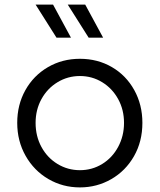

<svg xmlns="http://www.w3.org/2000/svg" viewBox="-20 -804 695 836"><path d="M55 -269Q55 -348 90.5 -411.5Q126 -475 188.5 -511.5Q251 -548 328 -548Q405 -548 467 -512Q529 -476 564.5 -412Q600 -348 600 -269Q600 -188 563.5 -124Q527 -60 464.5 -24Q402 12 328 12Q253 12 190.5 -24.5Q128 -61 91.5 -125.5Q55 -190 55 -269ZM520 -269Q520 -326 494.5 -372.5Q469 -419 425 -446Q381 -473 328 -473Q275 -473 230.5 -446Q186 -419 160.5 -372.5Q135 -326 135 -269Q135 -211 160.5 -164Q186 -117 230.5 -90Q275 -63 328 -63Q381 -63 425 -90Q469 -117 494.5 -164.5Q520 -212 520 -269ZM275 -784H351L429 -640H366ZM135 -784H211L289 -640H226Z"/></svg>

Font: Trafiko Sans Variable
Style: Regular
Weight: 400
Designer: Gumpita Rahayu / Trafiko
Foundry: Tokotype / Trafiko
Version: Version 0.001;FEAKit 1.0